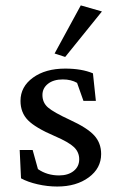

<svg xmlns="http://www.w3.org/2000/svg" viewBox="-20 -681 433 709"><path d="M220.7 -470.7 181.6 -483.4 278.3 -661.1 356.4 -638.7ZM191.4 7.8Q155.3 7.8 118.9 -0.5Q82.5 -8.8 57.6 -22.5L52.7 -127H100.6L120.1 -56.6Q153.8 -33.2 198.2 -33.2Q231.4 -33.2 252 -49.6Q272.5 -65.9 272.5 -92.8Q272.5 -119.1 253.2 -137.7Q233.9 -156.2 181.6 -178.7Q110.8 -209 83.3 -237.1Q55.7 -265.1 55.7 -308.6Q55.7 -360.8 101.8 -394.3Q147.9 -427.7 220.7 -427.7Q281.7 -427.7 323.2 -410.2L334 -308.6H288.1L264.6 -375Q242.7 -387.7 211.9 -387.7Q177.7 -387.7 157.2 -371.6Q136.7 -355.5 136.7 -330.1Q136.7 -301.8 157.5 -283.9Q178.2 -266.1 238.3 -238.3Q302.2 -209 327.9 -180.9Q353.5 -152.8 353.5 -112.3Q353.5 -59.6 307.6 -25.9Q261.7 7.8 191.4 7.8Z"/></svg>

Font: Crimson Pro
Style: Regular
Weight: 400
Designer: Jacques Le Bailly
Foundry: Baron von Fonthausen
Version: Version 1.003